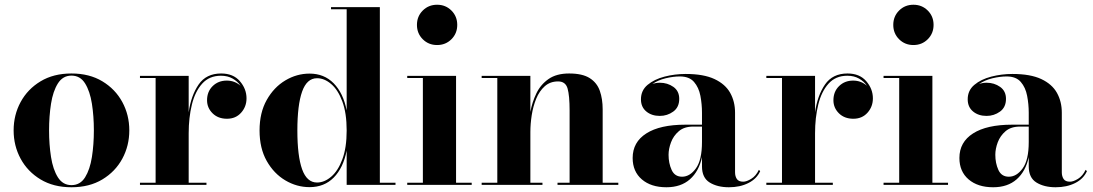

<svg xmlns="http://www.w3.org/2000/svg" viewBox="-20 -780 4609 810"><path d="M37.5 -230Q37.5 -295 67 -349.5Q96.5 -404 151.2 -437Q206 -470 281.5 -470Q357 -470 411.8 -437Q466.5 -404 496 -349.5Q525.5 -295 525.5 -230Q525.5 -165 496 -110.5Q466.5 -56 411.8 -23Q357 10 281.5 10Q206 10 151.2 -23Q96.5 -56 67 -110.5Q37.5 -165 37.5 -230ZM187 -230Q187 -170.5 195.2 -117.8Q203.5 -65 224.2 -32Q245 1 281.5 1Q318.5 1 339 -32Q359.5 -65 367.8 -117.8Q376 -170.5 376 -230Q376 -289.5 367.8 -342.2Q359.5 -395 339 -428Q318.5 -461 281.5 -461Q245 -461 224.2 -428Q203.5 -395 195.2 -342.2Q187 -289.5 187 -230Z M570.5 -9H636.5V-451H570.5V-460H776V-306Q786 -377 818 -423.5Q850 -470 913 -470Q964 -470 992 -437.5Q1020 -405 1020 -365Q1020 -330 997.2 -304.5Q974.5 -279 937.5 -279Q900 -279 876.8 -302Q853.5 -325 853.5 -357Q853.5 -393.5 877.2 -416.8Q901 -440 936.5 -440Q970.5 -440 995 -418Q982.5 -436.5 961.5 -448.5Q940.5 -460.5 912 -460.5Q863 -460.5 833 -427.2Q803 -394 789.5 -338.8Q776 -283.5 776 -217.5V-9H851V0H570.5Z M1648.5 -9V0H1442.5V-144.5Q1428 -71.5 1388 -31Q1348 9.5 1286 9.5Q1232 9.5 1183.8 -19Q1135.5 -47.5 1105.2 -101Q1075 -154.5 1075 -229.5Q1075 -304.5 1105.2 -358.2Q1135.5 -412 1183.8 -440.8Q1232 -469.5 1286 -469.5Q1347.5 -469.5 1387.8 -428.5Q1428 -387.5 1442.5 -314.5V-741H1376.5V-750H1582.5V-9ZM1442.5 -229.5Q1442.5 -303 1424.2 -352Q1406 -401 1377.2 -425.5Q1348.5 -450 1317.5 -450Q1274.5 -450 1254.5 -393.5Q1234.5 -337 1234.5 -229.5Q1234.5 -122 1254.5 -66Q1274.5 -10 1317.5 -10Q1348.5 -10 1377.2 -34.5Q1406 -59 1424.2 -107.8Q1442.5 -156.5 1442.5 -229.5Z M1739 -675Q1739 -711 1763.5 -735.5Q1788 -760 1824 -760Q1860 -760 1884.5 -735.5Q1909 -711 1909 -675Q1909 -639 1884.5 -614.5Q1860 -590 1824 -590Q1788 -590 1763.5 -614.5Q1739 -639 1739 -675ZM1698 -9H1764V-451H1698V-460H1904V-9H1970V0H1698Z M2012 -9H2078V-451H2012V-460H2217.5V-308Q2225 -349 2242.8 -386Q2260.5 -423 2294 -446.5Q2327.5 -470 2381 -470Q2437 -470 2467.8 -450.5Q2498.5 -431 2510.5 -396.8Q2522.5 -362.5 2522.5 -319V-9H2588.5V0H2332V-9H2383V-313.5Q2383 -376.5 2374.5 -406.5Q2366 -436.5 2334.5 -436.5Q2301 -436.5 2278.2 -416.2Q2255.5 -396 2242.2 -363.8Q2229 -331.5 2223.2 -294.2Q2217.5 -257 2217.5 -223V-9H2268.5V0H2012Z M2871 -254H2941.5V-304.5Q2941.5 -340.5 2934.8 -375.8Q2928 -411 2908 -434.2Q2888 -457.5 2848 -457.5Q2820.5 -457.5 2788.2 -449.8Q2756 -442 2732 -425.5Q2747 -431 2763.5 -431Q2796 -431 2820.8 -413.5Q2845.5 -396 2845.5 -363Q2845.5 -327.5 2820.2 -309.2Q2795 -291 2763.5 -291Q2729 -291 2706.5 -309.8Q2684 -328.5 2684 -361Q2684 -398.5 2712 -422Q2740 -445.5 2783.5 -456.8Q2827 -468 2872.5 -468Q2948.5 -468 2994.2 -446.5Q3040 -425 3060.5 -388.2Q3081 -351.5 3081 -304.5V-53Q3081 -36.5 3088.5 -25Q3096 -13.5 3115.5 -13.5Q3129.5 -13.5 3149.2 -25.5Q3169 -37.5 3181.5 -63.5L3187 -58Q3172.5 -25.5 3137.2 -7.8Q3102 10 3055 10Q3006.5 10 2974 -10Q2941.5 -30 2941.5 -78V-117Q2928.5 -57 2890.5 -23.5Q2852.5 10 2791.5 10Q2726.5 10 2687.8 -23.2Q2649 -56.5 2649 -113.5Q2649 -180.5 2706.8 -217.2Q2764.5 -254 2871 -254ZM2857.5 -34.5Q2890.5 -34.5 2916 -69.8Q2941.5 -105 2941.5 -181V-246H2904.5Q2866.5 -246 2843.8 -226.5Q2821 -207 2810.8 -179.5Q2800.5 -152 2800.5 -127Q2800.5 -91.5 2813.5 -63Q2826.5 -34.5 2857.5 -34.5Z M3213 -9H3279V-451H3213V-460H3418.5V-306Q3428.5 -377 3460.5 -423.5Q3492.5 -470 3555.5 -470Q3606.5 -470 3634.5 -437.5Q3662.5 -405 3662.5 -365Q3662.5 -330 3639.8 -304.5Q3617 -279 3580 -279Q3542.5 -279 3519.2 -302Q3496 -325 3496 -357Q3496 -393.5 3519.8 -416.8Q3543.5 -440 3579 -440Q3613 -440 3637.5 -418Q3625 -436.5 3604 -448.5Q3583 -460.5 3554.5 -460.5Q3505.5 -460.5 3475.5 -427.2Q3445.5 -394 3432 -338.8Q3418.5 -283.5 3418.5 -217.5V-9H3493.5V0H3213Z M3748.5 -675Q3748.5 -711 3773 -735.5Q3797.5 -760 3833.5 -760Q3869.5 -760 3894 -735.5Q3918.5 -711 3918.5 -675Q3918.5 -639 3894 -614.5Q3869.5 -590 3833.5 -590Q3797.5 -590 3773 -614.5Q3748.5 -639 3748.5 -675ZM3707.5 -9H3773.5V-451H3707.5V-460H3913.5V-9H3979.5V0H3707.5Z M4249.5 -254H4320V-304.5Q4320 -340.5 4313.2 -375.8Q4306.5 -411 4286.5 -434.2Q4266.5 -457.5 4226.5 -457.5Q4199 -457.5 4166.8 -449.8Q4134.5 -442 4110.5 -425.5Q4125.5 -431 4142 -431Q4174.5 -431 4199.2 -413.5Q4224 -396 4224 -363Q4224 -327.5 4198.8 -309.2Q4173.5 -291 4142 -291Q4107.5 -291 4085 -309.8Q4062.5 -328.5 4062.5 -361Q4062.5 -398.5 4090.5 -422Q4118.5 -445.5 4162 -456.8Q4205.5 -468 4251 -468Q4327 -468 4372.8 -446.5Q4418.5 -425 4439 -388.2Q4459.5 -351.5 4459.5 -304.5V-53Q4459.5 -36.5 4467 -25Q4474.5 -13.5 4494 -13.5Q4508 -13.5 4527.8 -25.5Q4547.5 -37.5 4560 -63.5L4565.5 -58Q4551 -25.5 4515.8 -7.8Q4480.5 10 4433.5 10Q4385 10 4352.5 -10Q4320 -30 4320 -78V-117Q4307 -57 4269 -23.5Q4231 10 4170 10Q4105 10 4066.2 -23.2Q4027.5 -56.5 4027.5 -113.5Q4027.5 -180.5 4085.2 -217.2Q4143 -254 4249.5 -254ZM4236 -34.5Q4269 -34.5 4294.5 -69.8Q4320 -105 4320 -181V-246H4283Q4245 -246 4222.2 -226.5Q4199.5 -207 4189.2 -179.5Q4179 -152 4179 -127Q4179 -91.5 4192 -63Q4205 -34.5 4236 -34.5Z"/></svg>

Font: Bodoni* 24pt
Style: Bold
Weight: 700
Version: Version 2.3